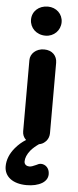

<svg xmlns="http://www.w3.org/2000/svg" viewBox="-71 -736 405 1000"><g transform="rotate(5 131.5 -236.0)"><path d="M138 -552C182 -552 216 -586 216 -629C216 -672 182 -704 138 -704C90 -704 56 -672 56 -629C56 -586 90 -552 138 -552ZM108 232C140 232 167 226 189 213C208 201 218 185 218 165C218 134 197 115 173 115C165 115 156 119 149 123C134 130 123 134 114 134C101 134 87 127 87 110C87 92 95 72 112 51C123 38 137 26 154 14C166 12 177 7 186 -2C188 -4 190 -6 191 -7C192 -8 192 -8 192 -8C201 -19 206 -33 206 -48V-416C206 -452 181 -480 138 -480C95 -480 66 -451 66 -418V-46C66 -29 72 -14 85 -2C64 11 46 27 30 46C4 77 -9 110 -9 144C-9 197 35 232 108 232Z"/></g></svg>

Font: Dongle
Style: Bold
Weight: 700
Designer: Yanghee Ryu
Foundry: Yanghee Ryu
Version: Version 2.000